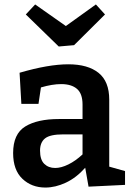

<svg xmlns="http://www.w3.org/2000/svg" viewBox="-20 -832 597 863"><path d="M378 7 363 -78Q323 -33 276 -11Q229 11 184 11Q122 11 80.5 -28.5Q39 -68 39 -144Q39 -230 93.5 -263.5Q148 -297 245 -297H351V-362Q351 -411 326 -432.5Q301 -454 255 -454Q215 -454 164 -439L153 -365H76L68 -505Q198 -543 287 -543Q375 -543 423 -504.5Q471 -466 471 -384V-83L542 -63V-1ZM160 -155Q160 -114 179 -95.5Q198 -77 228 -77Q255 -77 287.5 -93Q320 -109 351 -138V-228H264Q205 -228 182.5 -210Q160 -192 160 -155ZM411 -812 452 -767 313 -629 244 -623 96 -767 138 -812 276 -715Z"/></svg>

Font: Bitter SemiBold
Style: Regular
Weight: 600
Designer: Sol Matas, and Bitter project Authors
Foundry: Sol Matas
Version: Version 2.001